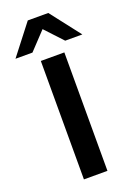

<svg xmlns="http://www.w3.org/2000/svg" viewBox="-209 -1008 748 1074"><g transform="rotate(-20 165.0 -471.5)"><path d="M95 0V-705H235V0ZM-34 -765 104 -943H226L364 -765H262L165 -869L67 -765Z"/></g></svg>

Font: Nunito Sans 10pt SemiExpanded
Style: Bold
Weight: 700
Width: 6
Designer: Vernon Adams
Foundry: Vernon Adams
Version: Version 3.101;gftools[0.9.27]